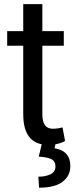

<svg xmlns="http://www.w3.org/2000/svg" viewBox="-20 -676 358 909"><path d="M165 212.5 161.5 160.5Q196 160.5 219.2 149Q242.5 137.5 242.5 112Q242.5 88.5 225.2 78.5Q208 68.5 163.5 65.5L177.5 7Q90 -10 90 -136V-459.5H14V-528.5H90V-656.5H180.5V-528.5H282V-459.5H180.5V-136Q180.5 -99 193.2 -82.8Q206 -66.5 230 -66.5Q253 -66.5 276 -73L288 -9Q274.5 0 252 5Q247 6 242.5 7L238.5 26Q313 38 313 110.5Q313 156 276.8 184.2Q240.5 212.5 165 212.5Z"/></svg>

Font: Roberto Sans
Style: Regular
Weight: 400
Designer: Google (font) & Cristiano Sobral (main changes)
Version: Version 1.500; ttfautohint (v1.8.4.7-5d5b-dirty)